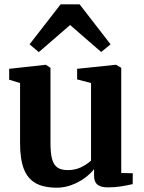

<svg xmlns="http://www.w3.org/2000/svg" viewBox="-20 -859 666 890"><path d="M416 -44V-75Q399 -53 371.8 -33.2Q344.5 -13.5 311.2 -1.2Q278 11 244.5 11Q182 11 144.8 -10.2Q107.5 -31.5 90.2 -76.8Q73 -122 73 -196.5V-474L22.5 -489.5V-540L189.5 -558.5H193L214 -544.5V-196.5Q214 -149.5 221.2 -122.2Q228.5 -95 245.8 -82.8Q263 -70.5 294 -70.5Q328 -70.5 355.2 -83.5Q382.5 -96.5 402 -114.5V-474L337.5 -491V-540L513.5 -558.5H518.5L542 -544.5V-57L595.5 -56L595 -5.5Q566 1 539.5 5.2Q513 9.5 480 9.5Q447 9.5 431.5 -3.2Q416 -16 416 -44ZM117 -653.5 261 -839H349L492.5 -653.5L449 -618L305 -743L160 -617.5Z"/></svg>

Font: Merriweather Text
Style: Bold
Weight: 700
Designer: Eben Sorkin
Foundry: Eben Sorkin
Version: Version 2.100